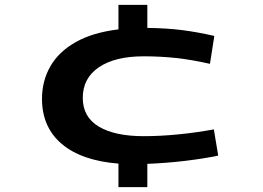

<svg xmlns="http://www.w3.org/2000/svg" viewBox="-20 -666 1083 791"><path d="M468 105V8Q316 -4 234.5 -73Q153 -142 153 -259Q153 -332 187 -392Q221 -452 291 -492Q361 -532 468 -545V-646H587V-551Q667 -550 730 -542Q793 -534 863 -518L845 -403Q770 -420 705.5 -427Q641 -434 572 -434Q454 -434 387.5 -389Q321 -344 321 -263Q321 -184 387 -144.5Q453 -105 572 -105Q641 -105 716 -112.5Q791 -120 861 -133L879 -25Q817 -12 740.5 -3Q664 6 587 9V105Z"/></svg>

Font: Georama ExtraExtended SemiBold
Style: Regular
Weight: 600
Width: 8
Designer: Jean-Baptiste Levee
Foundry: Production Type
Version: Version 1.000